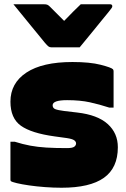

<svg xmlns="http://www.w3.org/2000/svg" viewBox="-20 -861 590 901"><path d="M354 -639H220Q213 -639 207.5 -643Q202 -647 190 -661Q183 -670 166 -690.5Q149 -711 127 -738Q105 -765 83 -792Q61 -819 43 -841H185Q196 -841 201.5 -839Q207 -837 214 -830L281 -763Q307 -790 325 -808Q343 -826 359 -841H496Q507 -841 507 -832Q507 -828 504 -823.5Q501 -819 489 -804Q478 -791 459.5 -768Q441 -745 420.5 -720Q400 -695 382 -673Q364 -651 354 -639ZM294 -166Q320 -166 328.5 -172.5Q337 -179 337 -188Q337 -196 328.5 -202.5Q320 -209 294 -213L236 -221Q127 -236 78 -271Q29 -306 29 -384Q29 -471 104 -520.5Q179 -570 320 -570Q402 -570 452.5 -557Q503 -544 510 -536Q513 -533 513 -526V-356H493Q447 -371 401.5 -381Q356 -391 295 -391Q227 -391 227 -367Q227 -354 239 -349Q251 -344 282 -340L342 -333Q438 -322 485.5 -279Q533 -236 533 -170Q533 -73 467.5 -26.5Q402 20 269 20Q231 20 191 17Q151 14 116.5 9Q82 4 59 -1.5Q36 -7 31 -11Q29 -13 29 -18V-196H49Q87 -184 122 -177.5Q157 -171 198 -168.5Q239 -166 294 -166Z"/></svg>

Font: Recursive Sn Lnr St XBk
Style: Regular
Weight: 1000
Version: Version 1.079;hotconv 1.0.112;makeotfexe 2.5.65598; ttfautoh